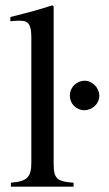

<svg xmlns="http://www.w3.org/2000/svg" viewBox="-20 -703 410 723"><path d="M354 -342C354 -372 328 -399 299 -399C268 -399 243 -374 243 -343C243 -312 267 -288 298 -288C328 -288 354 -313 354 -342ZM257 0V-15C193 -19 182 -32 182 -87V-679L177 -683C125 -666 88 -656 19 -639V-623C35 -625 48 -625 56 -625C88 -625 98 -609 98 -561V-92C98 -37 84 -20 21 -15V0Z"/></svg>

Font: XITS Math
Style: Regular
Weight: 400
Designer: MicroPress Inc., with final additions and corrections provided by Coen Hoffman, Elsevier (retired)
Version: Version 1.108